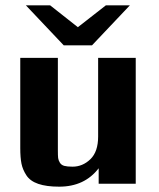

<svg xmlns="http://www.w3.org/2000/svg" viewBox="-20 -689 597 720"><path d="M77 -669H168L272 -587L377 -669H467L325 -519H219ZM56 -134V-472H197V-125Q197 -105 198 -96.5Q199 -88 204.5 -79Q210 -70 221 -67Q232 -64 252 -64Q290 -64 319 -92Q348 -120 348 -177V-472H489V0H350V-58Q297 11 202 11Q154 11 123.5 0.5Q93 -10 79 -31.5Q65 -53 60.5 -75.5Q56 -98 56 -134Z"/></svg>

Font: Coval
Style: Heavy
Weight: 900
Foundry: Context Ltd
Version: Version 001.000